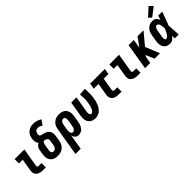

<svg xmlns="http://www.w3.org/2000/svg" viewBox="208 -2072 3584 3584"><g transform="rotate(-45 2000.0 -279.5)"><path d="M324 0Q299 0 275 -3Q251 -6 229.5 -14.5Q208 -23 190 -37.5Q172 -52 162 -72.5Q152 -93 150 -117Q148 -141 152 -166L192 -406H93V-520H349L287 -147Q286 -140 288 -133Q290 -126 295.5 -121.5Q301 -117 308.5 -115.5Q316 -114 324 -114H396V0Z M707 8Q677 8 648 2Q619 -4 595.5 -19Q572 -34 555.5 -56.5Q539 -79 531 -107Q523 -135 523.5 -164.5Q524 -194 529 -225L543 -308Q546 -325 552 -342Q558 -359 568.5 -374Q579 -389 593.5 -401Q608 -413 624 -422Q611 -436 603.5 -452.5Q596 -469 592.5 -487.5Q589 -506 589 -525.5Q589 -545 592 -564Q596 -588 604.5 -611.5Q613 -635 627 -656.5Q641 -678 661 -695.5Q681 -713 704 -723.5Q727 -734 751.5 -739Q776 -744 799 -744Q847 -744 891.5 -730Q936 -716 973 -692L904 -594Q883 -608 859.5 -618.5Q836 -629 809 -629Q794 -629 779 -623.5Q764 -618 753 -606.5Q742 -595 736 -580Q730 -565 728 -550Q725 -534 728 -519Q731 -504 743 -495.5Q755 -487 770 -484Q785 -481 799.5 -478Q814 -475 828.5 -470.5Q843 -466 856.5 -460.5Q870 -455 882.5 -447Q895 -439 905 -429Q915 -419 923 -406.5Q931 -394 936 -380.5Q941 -367 943.5 -352Q946 -337 945.5 -321.5Q945 -306 943 -290.5Q941 -275 939 -259L925 -175Q921 -151 912.5 -126Q904 -101 888.5 -79Q873 -57 852 -39.5Q831 -22 807 -11Q783 0 757.5 4Q732 8 707 8ZM707 -106Q723 -106 738.5 -113.5Q754 -121 765 -134Q776 -147 781.5 -162.5Q787 -178 790 -194L804 -278Q806 -291 807 -305Q808 -319 804 -331.5Q800 -344 790.5 -352.5Q781 -361 768.5 -365.5Q756 -370 742.5 -372.5Q729 -375 716 -377Q707 -368 700.5 -357.5Q694 -347 689.5 -335.5Q685 -324 682.5 -312.5Q680 -301 678 -289L664 -206Q662 -195 661 -184Q660 -173 660.5 -162.5Q661 -152 663.5 -142Q666 -132 672 -123.5Q678 -115 687 -110.5Q696 -106 707 -106Z M964 215 1057 -345Q1061 -369 1069 -393Q1077 -417 1091 -439Q1105 -461 1125.5 -479Q1146 -497 1169.5 -508Q1193 -519 1218 -523.5Q1243 -528 1267 -528Q1297 -528 1326 -522Q1355 -516 1378.5 -501Q1402 -486 1418.5 -463Q1435 -440 1442.5 -412.5Q1450 -385 1450 -355.5Q1450 -326 1445 -295L1425 -175Q1421 -154 1415.5 -133Q1410 -112 1400.5 -91.5Q1391 -71 1377 -52Q1363 -33 1344.5 -19Q1326 -5 1304 1.5Q1282 8 1261 8Q1240 8 1220.5 1.5Q1201 -5 1187 -18.5Q1173 -32 1165 -49.5Q1157 -67 1152 -87L1102 215ZM1221 -106Q1235 -106 1248.5 -115Q1262 -124 1270.5 -137.5Q1279 -151 1283 -165.5Q1287 -180 1290 -194L1310 -314Q1311 -325 1312 -336Q1313 -347 1312.5 -357.5Q1312 -368 1309.5 -378Q1307 -388 1301.5 -396.5Q1296 -405 1286.5 -409.5Q1277 -414 1266 -414Q1251 -414 1236.5 -405.5Q1222 -397 1213 -384Q1204 -371 1199 -356Q1194 -341 1192 -326L1174 -222Q1172 -209 1171 -197Q1170 -185 1170.5 -173Q1171 -161 1173.5 -149Q1176 -137 1182 -127.5Q1188 -118 1198 -112Q1208 -106 1221 -106Z M1702 8Q1673 8 1645.5 1Q1618 -6 1596 -21.5Q1574 -37 1559 -60Q1544 -83 1537.5 -110Q1531 -137 1531.5 -166Q1532 -195 1537 -225L1586 -520H1724L1672 -206Q1670 -196 1669 -185.5Q1668 -175 1668 -165Q1668 -155 1669.5 -145Q1671 -135 1675 -126.5Q1679 -118 1686.5 -112Q1694 -106 1705 -106Q1717 -106 1729.5 -113.5Q1742 -121 1750.5 -132Q1759 -143 1765.5 -155Q1772 -167 1777 -179.5Q1782 -192 1786 -204.5Q1790 -217 1793.5 -229.5Q1797 -242 1799.5 -255Q1802 -268 1804 -280Q1814 -339 1814.5 -397Q1815 -455 1810 -512L1947 -521Q1952 -458 1951 -393.5Q1950 -329 1940 -265Q1934 -233 1925.5 -202Q1917 -171 1903.5 -140.5Q1890 -110 1870.5 -82Q1851 -54 1824.5 -32.5Q1798 -11 1766 -1.5Q1734 8 1702 8Z M2324 0Q2299 0 2275 -3Q2251 -6 2229.5 -14.5Q2208 -23 2190 -37.5Q2172 -52 2162 -72.5Q2152 -93 2150 -117Q2148 -141 2152 -166L2192 -406H2067L2086 -520H2474L2455 -406H2330L2287 -147Q2286 -140 2288 -133Q2290 -126 2295.5 -121.5Q2301 -117 2308.5 -115.5Q2316 -114 2324 -114H2396V0Z M2824 0Q2799 0 2775 -3Q2751 -6 2729.5 -14.5Q2708 -23 2690 -37.5Q2672 -52 2662 -72.5Q2652 -93 2650 -117Q2648 -141 2652 -166L2692 -406H2593V-520H2849L2787 -147Q2786 -140 2788 -133Q2790 -126 2795.5 -121.5Q2801 -117 2808.5 -115.5Q2816 -114 2824 -114H2896V0Z M3015 0 3101 -520H3239L3211 -346L3337 -520H3495L3295 -281L3409 0H3265L3199 -162L3198 -165L3177 -140L3153 0Z M3676 8Q3648 8 3620.5 1Q3593 -6 3572 -22Q3551 -38 3538 -61.5Q3525 -85 3519.5 -112Q3514 -139 3515 -167.5Q3516 -196 3521 -225L3541 -345Q3545 -368 3552 -391Q3559 -414 3571.5 -435.5Q3584 -457 3602 -475.5Q3620 -494 3642 -506Q3664 -518 3688 -523Q3712 -528 3735 -528Q3757 -528 3777 -521Q3797 -514 3812 -500.5Q3827 -487 3837.5 -469.5Q3848 -452 3856 -433Q3863 -455 3870 -476.5Q3877 -498 3884 -520H3988Q3963 -452 3939 -384Q3915 -316 3888 -249Q3893 -187 3896.5 -124.5Q3900 -62 3904 0H3800Q3800 -18 3800 -36Q3800 -54 3801 -72Q3789 -56 3776 -41.5Q3763 -27 3747 -15.5Q3731 -4 3712.5 2Q3694 8 3676 8ZM3676 -106Q3689 -106 3701.5 -112Q3714 -118 3724.5 -127Q3735 -136 3742.5 -147.5Q3750 -159 3757 -171Q3764 -183 3770 -195Q3776 -207 3781.5 -219.5Q3787 -232 3792 -244.5Q3797 -257 3801 -269Q3800 -284 3799 -298.5Q3798 -313 3795.5 -327.5Q3793 -342 3790 -356.5Q3787 -371 3780.5 -383.5Q3774 -396 3762 -405Q3750 -414 3735 -414Q3722 -414 3710 -403.5Q3698 -393 3691.5 -380Q3685 -367 3681.5 -353.5Q3678 -340 3676 -326L3656 -206Q3654 -196 3653 -186.5Q3652 -177 3651.5 -167.5Q3651 -158 3651.5 -148.5Q3652 -139 3654 -130Q3656 -121 3661.5 -113.5Q3667 -106 3676 -106ZM3776 -572 3721 -628 3882 -774 3950 -706Z"/></g></svg>

Font: Iosevka SS04 Heavy
Style: Italic
Weight: 900
Italic angle: -9°
Monospace: yes
Designer: Belleve Invis
Foundry: Belleve Invis
Version: Version 19.0.0; ttfautohint (v1.8.4)